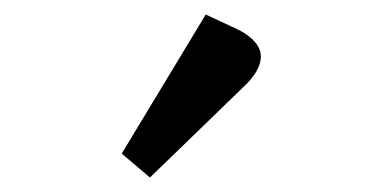

<svg xmlns="http://www.w3.org/2000/svg" viewBox="-20 -806 540 265"><path d="M148 -594 264 -786 311 -764Q340 -748 340 -728Q340 -708 315 -685L187 -561Z"/></svg>

Font: Bree Serif
Style: Regular
Weight: 400
Designer: Veronika Burian, Jos Scaglione
Foundry: TypeTogether
Version: Version 1.002